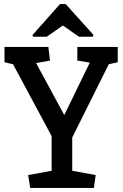

<svg xmlns="http://www.w3.org/2000/svg" viewBox="-20 -921 602 941"><path d="M128 0 118 -63 233 -84V-254L44 -606L2 -616V-691H217L225 -624L157 -612L295 -357L420 -614L359 -624V-691H557V-616L513 -606L334 -247V-84L449 -63L440 0ZM143 -741 139 -749 274 -901H302L438 -750L434 -741H367L288 -796L209 -741Z"/></svg>

Font: Kreon
Style: Regular
Weight: 400
Designer: Julia Petretta
Foundry: Julia Petretta and Eli Heuer
Version: Version 2.002